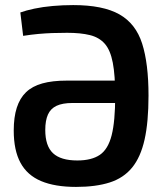

<svg xmlns="http://www.w3.org/2000/svg" viewBox="-20 -723 653 755"><path d="M279 12Q196 12 141.5 -11Q87 -34 60.5 -83Q34 -132 34 -210Q34 -262 46 -299.5Q58 -337 82.5 -360.5Q107 -384 146.5 -395Q186 -406 242 -406H493L490 -318H265Q226 -318 202.5 -307Q179 -296 168.5 -272.5Q158 -249 158 -212Q158 -149 188.5 -120.5Q219 -92 284 -92Q340 -92 372.5 -114Q405 -136 419 -191Q433 -246 433 -346Q433 -427 423.5 -476.5Q414 -526 392 -551Q370 -576 333.5 -585Q297 -594 244 -594Q212 -594 185 -593Q158 -592 130.5 -589.5Q103 -587 71 -582L60 -674Q82 -682 115 -689Q148 -696 187.5 -699.5Q227 -703 268 -703Q385 -703 449.5 -666.5Q514 -630 539 -551.5Q564 -473 564 -347Q564 -243 548.5 -174Q533 -105 499.5 -64Q466 -23 411.5 -5.5Q357 12 279 12Z"/></svg>

Font: Exo 2 SemiBold
Style: Regular
Weight: 600
Designer: Natanael Gama
Foundry: Natanael Gama
Version: Version 2.010